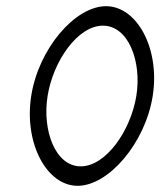

<svg xmlns="http://www.w3.org/2000/svg" viewBox="-20 -610 519 621"><path d="M81 -300C57 -147 131 -9 231 -9C331 -9 450 -147 474 -300C498 -453 423 -590 323 -590C223 -590 105 -453 81 -300ZM134 -300C152 -412 231 -527 313 -527C395 -527 439 -412 421 -300C403 -188 323 -72 241 -72C159 -72 116 -188 134 -300Z"/></svg>

Font: Charger Sport
Style: ExLitNrwObl
Weight: 200
Designer: Jasper
Foundry: Cannot Into Space Fonts
Version: Version 1.1